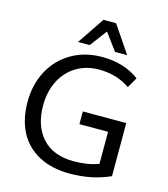

<svg xmlns="http://www.w3.org/2000/svg" viewBox="-135 -1048 1016 1164"><g transform="rotate(15 373.0 -466.0)"><path d="M254.4 -773.4 368.7 -942.9H447.8L563 -773.4H486.8L407.7 -879.9L327.6 -773.4ZM412.1 10.7Q297.4 10.7 215.8 -33.4Q134.3 -77.6 93.5 -157Q52.7 -236.3 52.7 -343.8Q52.7 -453.1 98.9 -539.6Q145 -626 229 -674.8Q313 -723.6 420.4 -723.6Q558.6 -723.6 654.3 -652.3L616.7 -587.4Q532.2 -645 422.4 -645Q341.3 -645 278.8 -606.4Q216.3 -567.9 182.9 -500.2Q149.4 -432.6 149.4 -347.7Q149.4 -219.7 217.8 -143.8Q286.1 -67.9 416 -67.9Q504.4 -67.9 571.3 -93.3V-294.4H391.6V-374H664.1V-41Q550.8 10.7 412.1 10.7Z"/></g></svg>

Font: Muli
Style: Regular
Weight: 400
Designer: Vernon Adams
Foundry: newtypography
Version: Version 2; ttfautohint (v1.00rc1.6-4cba) -l 8 -r 50 -G 200 -